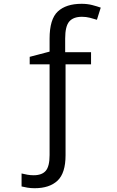

<svg xmlns="http://www.w3.org/2000/svg" viewBox="-20 -744 612 1004"><path d="M406.7 -724.1Q437 -724.1 462.4 -717.5Q487.8 -710.9 506.8 -704.1L486.8 -640.6Q470.2 -646 450.2 -651.1Q430.2 -656.2 408.7 -656.2Q363.3 -656.2 342 -631.3Q320.8 -606.4 320.8 -542.5V-471.2H456.1V-407.7H322.8V67.9Q322.8 161.1 280.8 200.7Q238.8 240.2 161.1 240.2Q141.6 240.2 123.8 237.3Q106 234.4 92.8 231V163.1Q107.9 167 123.8 169.7Q139.6 172.4 156.2 172.4Q199.2 172.4 219.2 149.2Q239.3 126 239.3 66.9V-407.7H135.3V-446.8L239.3 -474.1V-542Q239.3 -644 282.5 -684.1Q325.7 -724.1 406.7 -724.1Z"/></svg>

Font: Open Sans
Style: Regular
Weight: 400
Designer: Monotype Design Team
Foundry: Monotype Imaging Inc.
Version: Version 3.000; ttfautohint (v1.8.4)